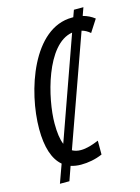

<svg xmlns="http://www.w3.org/2000/svg" viewBox="-125 -831 710 977"><g transform="rotate(-15 230.0 -342.5)"><path d="M66 76H116L142 2C158 7 176 10 196 10C233 10 272 3 309 -13V-86C275 -72 244 -62 214 -62C196 -62 181 -66 169 -73L374 -648C390 -644 404 -636 418 -624L460 -689C442 -703 422 -713 399 -719L414 -761H364L351 -725C349 -725 346 -725 344 -725C137 -725 36 -419 36 -220C36 -124 58 -57 101 -21ZM119 -227C119 -357 184 -629 325 -651L135 -116C124 -143 119 -179 119 -227Z"/></g></svg>

Font: Noto Sans ExtraCondensed
Style: Italic
Weight: 400
Width: 2
Italic angle: -12°
Designer: Monotype Design Team
Foundry: Monotype Imaging Inc.
Version: Version 2.013